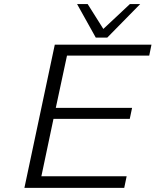

<svg xmlns="http://www.w3.org/2000/svg" viewBox="-20 -909 753 929"><path d="M98.1 0 245.1 -692.9H712.9L702.1 -640.1H304.2L250 -387.2H619.1L607.9 -334H238.8L180.2 -56.2H592.8L581.1 0ZM353 -889.2H404.3L480 -769L608.4 -889.2H658.2L499 -727.1H443.4Z"/></svg>

Font: CMU Bright
Style: Oblique
Weight: 500
Italic angle: -12°
Version: Version 0.7.0